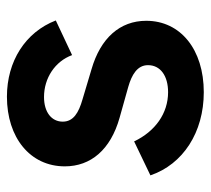

<svg xmlns="http://www.w3.org/2000/svg" viewBox="-47 -549 608 554"><g transform="rotate(-90 257.0 -272.0)"><path d="M268 12C391 12 474 -55 474 -154C474 -230 424 -286 334 -312L247 -338C209 -349 183 -364 183 -395C183 -427 210 -449 254 -449C309 -449 357 -417 375 -368L475 -415C441 -503 357 -556 255 -556C137 -556 54 -489 54 -389C54 -314 102 -257 194 -231L283 -206C318 -196 346 -180 346 -149C346 -113 315 -91 268 -91C207 -91 155 -128 126 -189L28 -142C60 -48 152 12 268 12Z"/></g></svg>

Font: Mluvka
Style: Bold
Weight: 700
Designer: Modified by Jiří Krblich, Original typeface by Gumpita Rahayu
Foundry: Gumpita Rahayu & Jiří Krblich
Version: Version 2.000;Glyphs 3.1.1 (3134)